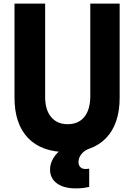

<svg xmlns="http://www.w3.org/2000/svg" viewBox="-20 -820 740 1059"><path d="M60 -800H229V-286Q229 -214 262 -174.5Q295 -135 353 -135Q413 -135 445.5 -175.5Q478 -216 478 -290V-800H640V-281Q640 -137 565.5 -59Q491 19 350 19Q209 19 134.5 -59Q60 -137 60 -281ZM397 219Q331 219 293.5 191Q256 163 256 115Q256 83 274.5 52Q293 21 326 0L398 -3L472 0Q445 10 429 30Q413 50 413 74Q413 91 423 101.5Q433 112 451 112Q459 112 463.5 111.5Q468 111 472 110V211Q460 214 442 216.5Q424 219 397 219Z"/></svg>

Font: Martian Mono
Style: Bold
Weight: 700
Designer: Roman Shamin
Foundry: Evil Martians
Version: Version 1.000